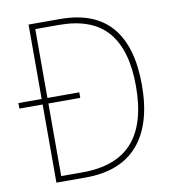

<svg xmlns="http://www.w3.org/2000/svg" viewBox="-81 -784 761 854"><g transform="rotate(-10 300.0 -357.0)"><path d="M555 -363Q555 -185 474.5 -92.5Q394 0 238 0H105V-353H0V-378H105V-714H247Q402 -714 478.5 -625Q555 -536 555 -363ZM528 -362Q528 -525 457.5 -607Q387 -689 237 -689H131V-378H275V-353H131V-25H227Q379 -25 453.5 -108.5Q528 -192 528 -362Z"/></g></svg>

Font: Noto Sans Mono UI Thin
Style: Regular
Weight: 250
Monospace: yes
Designer: Monotype Design team
Foundry: Monotype Imaging Inc.
Version: Version 1.000